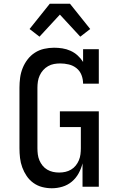

<svg xmlns="http://www.w3.org/2000/svg" viewBox="-20 -998 640 1026"><path d="M257 8Q231 8 205.5 1.5Q180 -5 158.5 -20.5Q137 -36 122.5 -57.5Q108 -79 99 -103.5Q90 -128 87 -154Q84 -180 84 -206V-529Q84 -556 87.5 -582.5Q91 -609 101 -634Q111 -659 127.5 -680.5Q144 -702 166.5 -716.5Q189 -731 215.5 -737Q242 -743 269 -743Q291 -743 313.5 -739.5Q336 -736 357 -726.5Q378 -717 395 -701.5Q412 -686 424 -667V-735H508V-551H424Q424 -575 415.5 -597Q407 -619 389 -633.5Q371 -648 348 -653.5Q325 -659 302 -659Q285 -659 268.5 -656Q252 -653 237 -644.5Q222 -636 210.5 -623Q199 -610 192 -594.5Q185 -579 182.5 -562.5Q180 -546 180 -529V-206Q180 -190 182 -173.5Q184 -157 190.5 -141.5Q197 -126 207.5 -113Q218 -100 232.5 -91.5Q247 -83 263 -79.5Q279 -76 296 -76Q313 -76 329 -79.5Q345 -83 359.5 -91.5Q374 -100 384.5 -113Q395 -126 401.5 -141.5Q408 -157 410 -173.5Q412 -190 412 -206V-319H300V-403H508V0H421V-125Q414 -97 400 -71.5Q386 -46 364 -27.5Q342 -9 314 -0.5Q286 8 257 8ZM191 -802 138 -843 246 -978H354L462 -843L409 -802L300 -920Z"/></svg>

Font: Iosevka HT Medium Extended
Style: Regular
Weight: 500
Width: 7
Monospace: yes
Designer: Belleve Invis
Foundry: Belleve Invis
Version: Version 32.3.0; ttfautohint (v1.8.4)